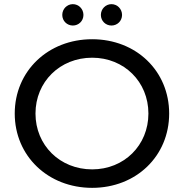

<svg xmlns="http://www.w3.org/2000/svg" viewBox="-20 -897 888 925"><path d="M424 8C636 8 795 -145 795 -350C795 -555 636 -708 424 -708C211 -708 51 -554 51 -350C51 -146 211 8 424 8ZM424 -619C578 -619 695 -503 695 -350C695 -197 578 -81 424 -81C269 -81 151 -197 151 -350C151 -503 269 -619 424 -619ZM280 -825C280 -796 303 -774 331 -774C359 -774 382 -796 382 -825C382 -854 359 -877 331 -877C303 -877 280 -854 280 -825ZM466 -825C466 -796 489 -774 517 -774C545 -774 568 -796 568 -825C568 -854 545 -877 517 -877C489 -877 466 -854 466 -825Z"/></svg>

Font: Malon Grotesk Med
Style: Regular
Weight: 500
Designer: Julieta Ulanovsky
Foundry: Julieta Ulanovsky
Version: Version 7.200